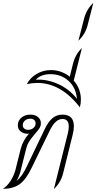

<svg xmlns="http://www.w3.org/2000/svg" viewBox="-23 -1289 659 1315"><path d="M483 -424Q483 -401 475 -367L409 -101Q393 -38 346 6L441 -373Q448 -400 448 -422Q448 -474 405 -474Q379 -474 357 -453Q335 -432 313 -385L194 -140Q157 -62 113.5 -29Q70 4 -3 4Q26 -14 49 -49.5Q72 -85 83 -126L119 -270Q134 -328 176 -374Q173 -373 165 -373Q139 -373 119 -388.5Q99 -404 99 -431Q99 -462 123.5 -483Q148 -504 185 -504Q217 -504 237 -487.5Q257 -471 257 -445Q257 -427 247.5 -411.5Q238 -396 213 -368Q186 -336 174.5 -316.5Q163 -297 156 -270L120 -126Q110 -83 90 -49Q111 -67 127.5 -90.5Q144 -114 162 -152L281 -400Q307 -455 336 -479.5Q365 -504 405 -504Q483 -504 483 -424ZM170 -400Q192 -400 206.5 -413Q221 -426 221 -444Q221 -459 211 -467.5Q201 -476 184 -476Q162 -476 147.5 -463Q133 -450 133 -432Q133 -417 143 -408.5Q153 -400 170 -400Z M482 -737Q531 -681 531 -607Q531 -579 524 -554Q395 -721 232 -721Q198 -721 161 -713Q183 -756 227.5 -782.5Q272 -809 326 -809Q396 -809 455 -764L477 -853Q494 -919 538 -960ZM504 -612Q497 -690 446 -735.5Q395 -781 322 -781Q257 -781 222 -743Q298 -748 375 -713.5Q452 -679 504 -612Z M553 -1162Q570 -1226 616 -1269L577 -1116Q561 -1054 514 -1010Z"/></svg>

Font: Srisakdi
Style: Regular
Weight: 400
Designer: Cadson Demak Co.,Ltd.
Foundry: Cadson Demak Co.,Ltd.
Version: Version 1.000